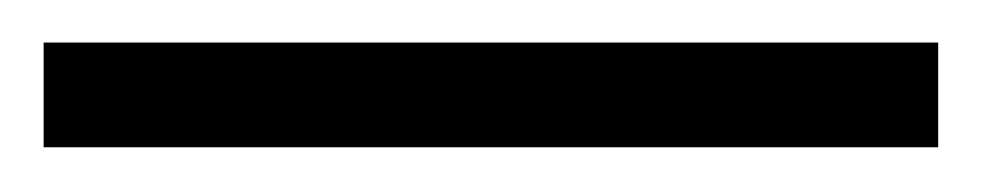

<svg xmlns="http://www.w3.org/2000/svg" viewBox="-20 84 450 88"><path d="M0 103.5H410V151.5H0Z"/></svg>

Font: Newsreader Text
Style: Regular
Weight: 400
Designer: Hugues Gentile
Foundry: Production Type
Version: Version 1.001